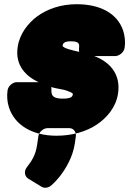

<svg xmlns="http://www.w3.org/2000/svg" viewBox="-20 -596 613 911"><path d="M356 -350C354 -356 355 -367 355 -368C358 -390 353 -400 316 -400C284 -400 279 -390 277 -380C275 -367 334 -355 356 -350ZM223 -183C224 -179 224 -172 224 -170C222 -141 234 -128 278 -128C319 -128 324 -139 325 -146C326 -153 328 -154 299 -165C289 -169 274 -172 252 -176C241 -178 233 -180 223 -183ZM540 -152C530 -85 485 -36 441 -6C389 29 322 48 248 48C134 48 49 -2 22 -88C14 -114 12 -141 16 -168C20 -191 43 -206 59 -206H163C106 -233 50 -283 64 -374C74 -439 115 -487 156 -518C207 -555 271 -576 344 -576C452 -576 535 -535 564 -452C572 -426 576 -399 571 -368C567 -345 543 -330 527 -330H427C494 -305 555 -250 540 -152ZM107 198C92 218 98 241 113 251L177 290C190 298 209 296 223 284C237 272 250 258 263 242C293 203 325 150 335 85L340 50C342 34 332 12 309 12H205C189 12 166 27 162 50L156 92C149 140 131 167 107 198Z"/></svg>

Font: Asimov Print
Style: EIt
Weight: 500
Designer: Google
Version: Version 2.000980; 2014